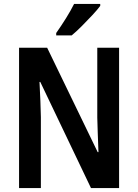

<svg xmlns="http://www.w3.org/2000/svg" viewBox="-20 -957 703 977"><path d="M586 0H443L185 -540H181Q184 -485 185.5 -443Q187 -401 188 -361V0H77V-714H220L477 -183H481Q479 -237 477.5 -277.5Q476 -318 475 -358V-714H586ZM490 -927Q476 -908 450.5 -880.5Q425 -853 396.5 -824.5Q368 -796 345 -777H266V-789Q292 -826 316 -864.5Q340 -903 357 -937H490Z"/></svg>

Font: Noto Sans Kannada Condensed SemiBold
Style: Regular
Weight: 600
Width: 3
Designer: Jelle Bosma - Monotype Design Team
Foundry: Monotype Imaging Inc.
Version: Version 2.005; ttfautohint (v1.8.4.7-5d5b)